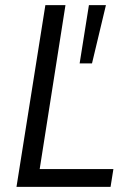

<svg xmlns="http://www.w3.org/2000/svg" viewBox="-20 -725 514 745"><path d="M44 0 156 -705H234L134 -69H420L409 0ZM289 -479 325 -705H391L337 -479Z"/></svg>

Font: Nunito Sans 10pt Condensed
Style: Italic
Weight: 400
Width: 3
Italic angle: -9°
Designer: Vernon Adams
Foundry: Vernon Adams
Version: Version 3.101;gftools[0.9.27]